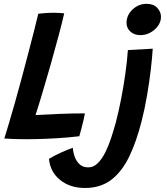

<svg xmlns="http://www.w3.org/2000/svg" viewBox="-20 -714 852 978"><path d="M2 -8.5Q10.5 -36 24.8 -83.5Q39 -131 56 -190.8Q73 -250.5 90 -314.5Q107 -378 123.5 -440.8Q140 -503.5 153.5 -556.8Q167 -610 175 -644Q185.5 -645.5 208 -647.2Q230.5 -649 254 -649Q267 -649 284 -648Q301 -647 307 -646Q297.5 -603 279.5 -535.8Q261.5 -468.5 239.8 -391.2Q218 -314 196 -241Q185.5 -206 176.5 -177Q167.5 -148 161 -128Q216 -131 282.8 -133.8Q349.5 -136.5 412.5 -136.5Q411 -125.5 406 -104.5Q401 -83.5 395 -60.2Q389 -37 384 -20Q324.5 -13 269.2 -9.8Q214 -6.5 165 -5.5Q121 -4.5 79.5 -5.2Q38 -6 2 -8.5ZM727 -694.5Q762 -694.5 781 -674Q800 -653.5 800 -628.5Q800 -603.5 784.8 -582.2Q769.5 -561 745.8 -548Q722 -535 695.5 -535Q664 -535 644.2 -553Q624.5 -571 624.5 -597Q624.5 -636.5 655 -665.5Q685.5 -694.5 727 -694.5ZM701.5 -97.5Q675 7.5 638 84Q601 160.5 546.5 202Q492 243.5 413 243.5Q336.5 243.5 286 202.5Q235.5 161.5 229.5 95Q257 78.5 291.5 62.8Q326 47 351 39Q352.5 62.5 361 85.5Q369.5 108.5 386.2 123.5Q403 138.5 430 138.5Q456.5 138.5 478 117.2Q499.5 96 516.5 61.8Q533.5 27.5 546.5 -12.5Q559.5 -52.5 570 -90.5Q584.5 -146 597 -210.2Q609.5 -274.5 618.5 -339Q627.5 -403.5 631.5 -459L758 -466Q755.5 -423 748.2 -360.5Q741 -298 729.2 -229Q717.5 -160 701.5 -97.5Z"/></svg>

Font: Grandstander Medium
Style: Italic
Weight: 500
Italic angle: -15°
Designer: Tyler Finck
Foundry: Etcetera Type Co
Version: Version 1.200; ttfautohint (v1.8.3)